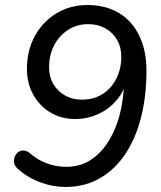

<svg xmlns="http://www.w3.org/2000/svg" viewBox="-20 -734 640 763"><path d="M239 9Q190 9 140 -9.5Q90 -28 51 -63Q39 -73 36.5 -85.5Q34 -98 38 -109.5Q42 -121 51 -128.5Q60 -136 72.5 -136Q85 -136 98 -126Q128 -99 165.5 -85Q203 -71 244 -71Q309 -71 358 -111Q407 -151 437.5 -224Q468 -297 473 -399L476 -430H486Q478 -378 446.5 -339.5Q415 -301 371 -281Q327 -261 279 -261Q223 -261 179.5 -287.5Q136 -314 111.5 -359Q87 -404 87 -460Q87 -533 118 -590Q149 -647 203.5 -680.5Q258 -714 327 -714Q400 -714 452.5 -682.5Q505 -651 533.5 -592Q562 -533 562 -452Q562 -355 541.5 -271.5Q521 -188 480 -125Q439 -62 378.5 -26.5Q318 9 239 9ZM305 -338Q353 -338 388 -360.5Q423 -383 442.5 -422Q462 -461 462 -508Q462 -547 445 -576Q428 -605 398.5 -621.5Q369 -638 331 -638Q285 -638 250 -615Q215 -592 195 -553.5Q175 -515 175 -467Q175 -429 192 -400Q209 -371 238.5 -354.5Q268 -338 305 -338Z"/></svg>

Font: Nunito Medium
Style: Italic
Weight: 500
Designer: Vernon Adams
Foundry: Vernon Adams
Version: Version 3.601